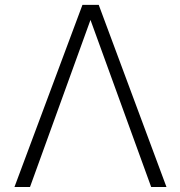

<svg xmlns="http://www.w3.org/2000/svg" viewBox="-20 -751 723 772"><path d="M343.8 -670.9 100.6 1H38.1L311.5 -731.4H377L649.4 1H587.9Z"/></svg>

Font: Gen Shin Gothic Light
Style: Regular
Weight: 200
Designer: [Source Han Sans]
Ryoko NISHIZUKA  (kana & ideographs); Paul D. Hunt (Latin, Greek & Cyrillic); Wenlong ZHANG  (bopomofo
Version: Version 1.002.20150607